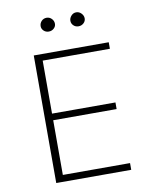

<svg xmlns="http://www.w3.org/2000/svg" viewBox="-86 -835 709 899"><g transform="rotate(-10 268.5 -385.5)"><path d="M108 0V-606.5H464.5V-575.5H145V-323.5H446.5V-292H145V-32H464.5V0ZM338.5 -704.5Q324.5 -704.5 314.8 -713.8Q305 -723 305 -736.5Q305 -749.5 314.8 -760.2Q324.5 -771 338.5 -771Q352.5 -771 362.8 -760.2Q373 -749.5 373 -736.5Q373 -723 362.8 -713.8Q352.5 -704.5 338.5 -704.5ZM197 -704.5Q183 -704.5 173.2 -713.8Q163.5 -723 163.5 -735.5Q163.5 -749.5 173.2 -759.8Q183 -770 197.5 -770Q211.5 -770 221.5 -759.8Q231.5 -749.5 231.5 -735.5Q231.5 -723 221.5 -713.8Q211.5 -704.5 197 -704.5Z"/></g></svg>

Font: Karla ExtraLight
Style: Regular
Weight: 250
Designer: Jonathan Pinhorn
Version: Version 2.004;gftools[0.9.33]